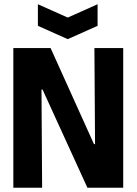

<svg xmlns="http://www.w3.org/2000/svg" viewBox="-20 -887 645 907"><path d="M43 0V-660H219L424 -206H429L426 -660H562V0H393L181 -464H176L179 0ZM159 -867 300 -804 441 -867V-765L300 -702L159 -765Z"/></svg>

Font: Bricolage Grotesque 72pt SemiCondensed
Style: Bold
Weight: 700
Width: 4
Designer: Mathieu Triay
Foundry: Atelier Triay
Version: Version 1.001;gftools[0.9.33.dev8+g029e19f]